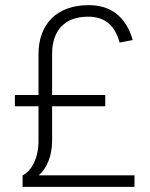

<svg xmlns="http://www.w3.org/2000/svg" viewBox="-20 -728 585 748"><path d="M131 -45C162 -72 183 -120 183 -180V-314H390V-358H183V-518C183 -611 234 -663 323 -663C386 -663 427 -632 446 -562L497 -572C472 -660 414 -708 326 -708C203 -708 130 -636 130 -517V-358H38V-314H130V-178C130 -114 104 -62 68 -45V0H504V-45Z"/></svg>

Font: Arthouse Owned Light
Style: Regular
Weight: 300
Designer: Jeremy Tribby
Foundry: Tribby Type
Version: Version 1.000;PS 001.000;hotconv 1.0.88;makeotf.lib2.5.64775